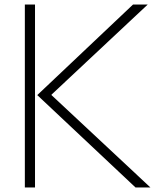

<svg xmlns="http://www.w3.org/2000/svg" viewBox="-20 -830 686 850"><path d="M646 0H580L145 -409L569 -810H634L208 -411V-409ZM135 0H90V-810H135Z"/></svg>

Font: TypoPRO Sinkin Sans
Style: 200 X Light
Weight: 200
Designer: Keith Bates
Foundry: K-Type
Version: Sinkin Sans (version 1.0)  by Keith Bates   •   © 2014   www